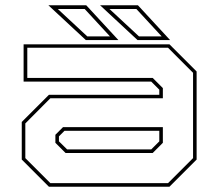

<svg xmlns="http://www.w3.org/2000/svg" viewBox="-20 -708 828 728"><path d="M165.5 0 62.5 -103V-245.5L165.5 -348.5H584V-368L553.5 -398.5H69.5V-540H622.5L725.5 -437V-103L622.5 0ZM171 -13.5H617L712 -108.5V-432L617 -527H83.5V-412.5H559L597.5 -374V-335.5H171L76 -240V-108.5ZM228.5 -128 190 -166.5V-197L219 -226H597.5V-166.5L559 -128ZM234.5 -141.5H553.5L584 -172V-212H224.5L203.5 -191V-172ZM625 -556H501.5L359.5 -688H503ZM593 -570 497 -674H395L507 -570ZM429 -556H305.5L163.5 -688H307ZM397 -570 301 -674H199L311 -570Z"/></svg>

Font: Tourney Expanded Thin
Style: Regular
Weight: 100
Width: 7
Designer: Tyler Finck
Foundry: Etcetera Type Co
Version: Version 1.010; ttfautohint (v1.8.3)